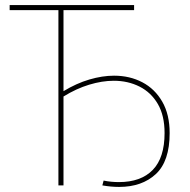

<svg xmlns="http://www.w3.org/2000/svg" viewBox="-20 -730 748 756"><path d="M449 6Q433 6 416.5 4.5Q400 3 383 0L388 -19Q402 -16 417.5 -14.5Q433 -13 448 -13Q535 -13 581.5 -61Q628 -109 628 -206Q628 -275 601.5 -320.5Q575 -366 529.5 -389Q484 -412 428 -412Q382 -412 331 -396.5Q280 -381 230 -350V0H210V-690H18V-710H508V-690H230V-371Q281 -402 332 -417Q383 -432 429 -432Q491 -432 540.5 -406Q590 -380 619 -329.5Q648 -279 648 -206Q648 -95 593.5 -44.5Q539 6 449 6Z"/></svg>

Font: Raleway Thin
Style: Regular
Weight: 100
Designer: Matt McInerney, Pablo Impallari, Rodrigo Fuenzalida
Foundry: Matt McInerney, Pablo Impallari, Rodrigo Fuenzalida
Version: Version 4.026